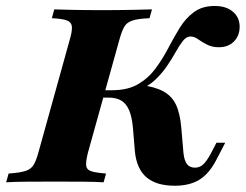

<svg xmlns="http://www.w3.org/2000/svg" viewBox="-51 -602 811 634"><path d="M525.8 11.3Q465.3 11.3 432.7 -16.5Q400 -44.4 394.4 -102.4L387.9 -180.6Q384.7 -216.1 375.4 -237.9Q366.1 -259.7 349.6 -269.8Q333.1 -279.8 306.5 -279.8H272.6L279 -304H318.5Q371 -304 405.2 -324.2Q439.5 -344.4 462.9 -376.2Q486.3 -408.1 504.8 -443.5Q523.4 -479 542.7 -510.5Q562.1 -541.9 589.5 -562.1Q616.9 -582.3 658.1 -582.3Q696 -582.3 718.1 -563.3Q740.3 -544.4 740.3 -513.7Q740.3 -483.9 721.4 -464.9Q702.4 -446 671.8 -446Q649.2 -446 632.3 -454.8Q615.3 -463.7 602.8 -472.6Q590.3 -481.5 578.2 -481.5Q564.5 -481.5 553.2 -467.3Q541.9 -453.2 529.4 -430.6Q516.9 -408.1 500.4 -383.9Q483.9 -359.7 461.3 -338.3Q438.7 -316.9 406.5 -304.8L410.5 -321.8Q458.9 -316.1 487.5 -300.8Q516.1 -285.5 529.8 -256.9Q543.5 -228.2 547.6 -180.6L554.8 -96.8Q557.3 -72.6 566.1 -60.5Q575 -48.4 592.7 -48.4Q608.1 -48.4 619.4 -58.5Q630.6 -68.5 644.4 -93.5L663.7 -130.6H692.7L662.9 -73.4Q639.5 -28.2 607.3 -8.5Q575 11.3 525.8 11.3ZM-30.6 0 -22.6 -29Q14.5 -31.5 33.1 -37.5Q51.6 -43.5 60.1 -57.7Q68.5 -71.8 75.8 -98.4L179.8 -472.6Q187.9 -500.8 186.3 -514.9Q184.7 -529 169.4 -534.7Q154 -540.3 120.2 -541.9L128.2 -571Q150.8 -570.2 190.3 -569.4Q229.8 -568.5 286.3 -568.5Q340.3 -568.5 382.3 -569.4Q424.2 -570.2 450.8 -571L442.7 -541.9Q404 -540.3 385.5 -533.9Q366.9 -527.4 358.9 -512.9Q350.8 -498.4 343.5 -471.8L239.5 -98.4Q232.3 -70.2 233.5 -56Q234.7 -41.9 250 -36.7Q265.3 -31.5 299.2 -29L291.1 0Q268.5 -1.6 227.8 -2Q187.1 -2.4 129.8 -2.4Q73.4 -2.4 32.7 -2Q-8.1 -1.6 -30.6 0Z"/></svg>

Font: Playfair 5pt SemiExpanded Light Black
Style: Italic
Weight: 900
Italic angle: -15.6°
Version: Version 2.001;gftools[0.9.30]